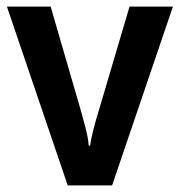

<svg xmlns="http://www.w3.org/2000/svg" viewBox="-20 -564 547 584"><path d="M186 0 1 -544H134L225 -231Q232 -207 240 -176Q248 -145 250 -121H254Q257 -142 264.5 -171.5Q272 -201 280 -226L374 -544H506L321 0Z"/></svg>

Font: Noto Sans Bengali SemiCondensed SemiBold
Style: Regular
Weight: 600
Width: 4
Designer: Joana Ranito - Universal Thirst; Jelle Bosma - Monotype Design Team
Foundry: Universal Thirst ehf.
Version: Version 3.000; ttfautohint (v1.8.4.7-5d5b)